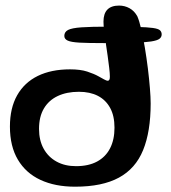

<svg xmlns="http://www.w3.org/2000/svg" viewBox="-20 -660 630 706"><path d="M362.5 -501.5Q304.5 -501.5 272.8 -503.2Q241 -505 228.8 -510.8Q216.5 -516.5 216.5 -528Q216.5 -542.5 230.2 -549.8Q244 -557 279.5 -559.5Q315 -562 381 -562Q445.5 -562 484 -561Q522.5 -560 542 -557.2Q561.5 -554.5 568 -548.8Q574.5 -543 574.5 -533.5Q574.5 -523.5 566.2 -517.2Q558 -511 535.5 -507.5Q513 -504 471.2 -502.8Q429.5 -501.5 362.5 -501.5ZM256 26.5Q182.5 26.5 128.8 1.5Q75 -23.5 45.8 -72.8Q16.5 -122 16.5 -194.5Q16.5 -262.5 43 -309.5Q69.5 -356.5 119 -380.8Q168.5 -405 237.5 -405Q275.5 -405 300.8 -396.8Q326 -388.5 342 -379.5Q353.5 -373 362.8 -368Q372 -363 376 -363Q384 -363 384 -377.5Q384 -390.5 381.5 -410.8Q379 -431 375.8 -455Q372.5 -479 368.8 -503Q365 -527 362.8 -547.5Q360.5 -568 360.5 -580.5Q360.5 -639.5 418 -639.5Q438.5 -639.5 456.2 -629.8Q474 -620 485 -600Q492.5 -582.5 499.5 -552Q506.5 -521.5 512.8 -484Q519 -446.5 523.8 -408Q528.5 -369.5 531.2 -336Q534 -302.5 534 -279.5Q534 -176 506.2 -108Q478.5 -40 417.2 -6.8Q356 26.5 256 26.5ZM259.5 -49Q305.5 -49 337 -66Q368.5 -83 384.8 -114.8Q401 -146.5 401 -190.5Q401 -234 385 -263.2Q369 -292.5 340 -307.5Q311 -322.5 270 -322.5Q225.5 -322.5 192.5 -307Q159.5 -291.5 141.5 -261.2Q123.5 -231 123.5 -186Q123.5 -144 140.5 -113.2Q157.5 -82.5 188 -65.8Q218.5 -49 259.5 -49Z"/></svg>

Font: Gluten Thin
Style: Regular
Weight: 400
Version: Version 1.300